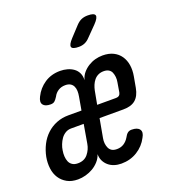

<svg xmlns="http://www.w3.org/2000/svg" viewBox="-169 -894 911 1012"><g transform="rotate(-20 287.0 -387.5)"><path d="M236 -325 249 -399Q252 -415 251.5 -429.5Q251 -444 245.5 -455.5Q240 -467 229 -473.5Q218 -480 201 -480Q178 -480 161 -469Q144 -458 135 -440Q125 -424 117 -417.5Q109 -411 95 -411Q64 -411 53 -426.5Q42 -442 56 -469Q76 -510 113.5 -535Q151 -560 201 -560Q222 -560 241.5 -554.5Q261 -549 276 -538Q291 -527 299 -510Q307 -493 306 -470Q312 -493 326 -509.5Q340 -526 358.5 -537.5Q377 -549 397.5 -554.5Q418 -560 439 -560Q474 -560 499 -547.5Q524 -535 539 -513Q554 -491 558.5 -462Q563 -433 557 -400L546 -339Q538 -296 514 -275.5Q490 -255 446 -255H312L293 -150Q290 -135 291.5 -120.5Q293 -106 298.5 -94.5Q304 -83 314.5 -76.5Q325 -70 343 -70Q365 -70 381.5 -80.5Q398 -91 409 -109Q418 -126 427 -133Q436 -140 449 -140Q482 -140 493.5 -123.5Q505 -107 489 -80Q468 -39 428.5 -14.5Q389 10 339 10Q318 10 299.5 4Q281 -2 267 -14Q253 -26 245 -42.5Q237 -59 237 -80Q230 -58 214.5 -41Q199 -24 180 -13Q161 -2 139 4Q117 10 96 10Q60 10 35 -4Q10 -18 -5 -41Q-20 -64 -24 -95Q-28 -126 -22 -159Q-15 -194 0.5 -224.5Q16 -255 40 -277.5Q64 -300 95 -312.5Q126 -325 163 -325ZM223 -255H152Q134 -255 119.5 -246Q105 -237 95.5 -223.5Q86 -210 79.5 -193.5Q73 -177 71 -162Q68 -145 69 -128.5Q70 -112 75.5 -99Q81 -86 93 -78Q105 -70 124 -70Q160 -70 180 -94.5Q200 -119 205 -150ZM324 -325H430Q441 -325 447.5 -330.5Q454 -336 456 -346L465 -400Q468 -415 466.5 -429.5Q465 -444 460 -455.5Q455 -467 444 -473.5Q433 -480 416 -480Q399 -480 385.5 -473.5Q372 -467 362.5 -455.5Q353 -444 347 -429.5Q341 -415 338 -400ZM339 -645Q303 -645 298.5 -658.5Q294 -672 321 -701L372 -756Q387 -772 402.5 -778.5Q418 -785 438 -785Q474 -785 478.5 -771Q483 -757 455 -728L400 -672Q387 -658 372 -651.5Q357 -645 339 -645Z"/></g></svg>

Font: Maple Mono NL Medium
Style: Italic
Weight: 500
Italic angle: -10°
Monospace: yes
Designer: subframe7536
Version: Version 7.000